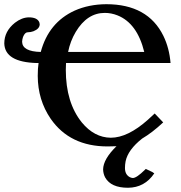

<svg xmlns="http://www.w3.org/2000/svg" viewBox="-28 -678 854 905"><path d="M465.8 -617.2Q382.8 -617.2 329.1 -527.8Q303.2 -484.4 293 -433.1H651.9Q618.7 -568.4 525.9 -605.5Q496.6 -617.2 465.8 -617.2ZM689.9 132.8 699.2 139.2Q653.8 206.5 575.2 207Q495.1 207 467.8 158.7Q458.5 141.1 458 120.1Q459 71.8 521 11.2Q506.8 12.2 479 12.2Q301.3 12.2 210.9 -118.2Q150.4 -206.5 149.9 -319.8Q149.9 -356 153.8 -380.9H146Q-4.9 -384.8 -7.8 -473.1Q-7.8 -530.8 42.5 -570.8Q74.7 -595.7 107.9 -596.2Q147.5 -596.2 157.2 -573.2Q158.7 -568.4 159.2 -564Q159.2 -542.5 129.9 -530.8Q116.7 -525.9 103 -525.9Q89.4 -525.9 80.6 -503.9Q76.7 -492.7 76.2 -481Q77.6 -435.1 164.1 -433.1Q201.2 -571.8 323.7 -627.9Q390.6 -657.7 473.1 -658.2Q668.9 -658.2 742.2 -508.8Q770 -451.7 775.9 -380.9H283.2Q282.2 -371.1 282.2 -349.1Q282.2 -194.3 357.9 -100.6Q416.5 -29.8 494.1 -28.8Q574.2 -28.8 669.4 -113.8Q683.6 -126.5 701.2 -143.1L741.2 -101.1Q689.5 -52.7 642.1 -24.9Q575.2 27.8 564 82.5Q561 98.1 561 113.8Q561 145 584 157.2Q591.3 160.6 598.1 161.1Q615.7 161.1 655.3 122.1Q657.7 119.6 659.2 118.2Z"/></svg>

Font: Linux Libertine O
Style: Semibold
Weight: 700
Designer: Philipp H. Poll
Foundry: Philipp H. Poll
Version: Version 5.0.0